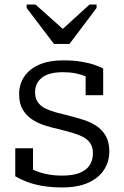

<svg xmlns="http://www.w3.org/2000/svg" viewBox="-20 -812 545 843"><path d="M217 -619H285L404 -777V-792H373L226 -658L284 -660L136 -792H97V-777ZM388 -140Q388 -166 376 -183.5Q364 -201 343 -211.5Q322 -222 296 -229.5Q270 -237 242 -244Q209 -251 177.5 -261Q146 -271 120.5 -288Q95 -305 79.5 -331.5Q64 -358 64 -398Q64 -443 87 -476.5Q110 -510 153 -528.5Q196 -547 257 -547Q303 -547 338 -541Q373 -535 397 -526.5Q421 -518 433 -511V-394H356V-493Q364 -493 370.5 -490Q377 -487 381 -482Q385 -477 387.5 -470Q390 -463 390 -453Q377 -467 357 -476Q337 -485 312 -490Q287 -495 257 -495Q194 -495 164 -471Q134 -447 134 -407Q134 -381 146 -363.5Q158 -346 178.5 -336Q199 -326 226 -318.5Q253 -311 283 -304Q314 -296 346 -286Q378 -276 403.5 -259Q429 -242 444.5 -215Q460 -188 460 -147Q460 -102 436.5 -66Q413 -30 367 -9.5Q321 11 253 11Q207 11 168 4.5Q129 -2 99 -13.5Q69 -25 47 -38V-161H125V-29Q112 -36 104.5 -43Q97 -50 94 -57.5Q91 -65 91 -73Q91 -81 92 -88Q109 -74 133 -63.5Q157 -53 187.5 -47Q218 -41 253 -41Q298 -41 327.5 -52Q357 -63 372.5 -85Q388 -107 388 -140Z"/></svg>

Font: Roboto Serif 20pt Light
Style: Regular
Weight: 300
Version: Version 1.008